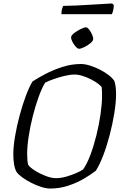

<svg xmlns="http://www.w3.org/2000/svg" viewBox="-20 -1090 702 1110"><path d="M271 0Q247 0 217.5 -9.5Q188 -19 159 -34Q130 -49 107.5 -65.5Q85 -82 75 -97Q65 -116 61 -142Q57 -168 57 -198Q57 -243 67 -302Q77 -361 93.5 -422.5Q110 -484 129.5 -536Q149 -588 168 -619Q198 -639 243 -662.5Q288 -686 341 -703Q394 -720 448 -720Q471 -720 500 -711Q529 -702 557.5 -687.5Q586 -673 608.5 -655.5Q631 -638 641 -622Q647 -605 649 -584.5Q651 -564 651 -545Q651 -499 641 -436.5Q631 -374 614 -309Q597 -244 576 -189.5Q555 -135 534 -103Q506 -81 465 -57Q424 -33 374.5 -16.5Q325 0 271 0ZM304 -60Q332 -60 363.5 -69Q395 -78 421 -89.5Q447 -101 460 -110Q482 -140 502 -193Q522 -246 537.5 -308.5Q553 -371 561.5 -431.5Q570 -492 570 -538Q570 -551 569.5 -563Q569 -575 568 -586Q563 -594 546.5 -606.5Q530 -619 506.5 -631Q483 -643 458 -651Q433 -659 411 -659Q386 -659 354.5 -651.5Q323 -644 292.5 -633.5Q262 -623 241 -612Q222 -581 203.5 -530Q185 -479 170 -420Q155 -361 146 -303Q137 -245 137 -199Q137 -158 143 -137Q153 -122 181.5 -104Q210 -86 243.5 -73Q277 -60 304 -60ZM437 -808Q429 -808 418 -820Q407 -832 399 -847.5Q391 -863 391 -874Q391 -885 408.5 -898.5Q426 -912 446.5 -922Q467 -932 477 -932Q485 -932 495 -919.5Q505 -907 512 -891Q519 -875 519 -865Q519 -854 503 -840.5Q487 -827 467 -817.5Q447 -808 437 -808ZM335 -1008Q335 -1027 339 -1039.5Q343 -1052 346 -1056Q376 -1056 416.5 -1058Q457 -1060 499 -1062.5Q541 -1065 576 -1067Q611 -1069 628 -1070L638 -1061Q638 -1044 634 -1029Q630 -1014 627 -1008Z"/></svg>

Font: Texturina Extralight
Style: Italic
Weight: 200
Italic angle: -11°
Designer: Guillermo Torres Carreño
Foundry: Omnibus-Type
Version: Version 1.002; ttfautohint (v1.8.3)